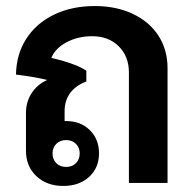

<svg xmlns="http://www.w3.org/2000/svg" viewBox="-20 -606 638 636"><path d="M535 -380V0H407V-366Q407 -419 373.5 -452.5Q340 -486 285 -486Q238 -486 200.5 -466Q163 -446 150 -414Q183 -407 214.5 -396Q246 -385 266 -372V-336Q231 -323 212.5 -298Q194 -273 194 -238V-205H199Q247 -205 277.5 -175Q308 -145 308 -98Q308 -50 275 -20Q242 10 190 10Q135 10 100.5 -22.5Q66 -55 66 -107V-232Q66 -268 84.5 -297Q103 -326 136 -341Q104 -350 33 -359Q34 -426 67 -477.5Q100 -529 159 -557.5Q218 -586 294 -586Q365 -586 420 -560Q475 -534 505 -487.5Q535 -441 535 -380ZM154 -98Q154 -78 166.5 -65.5Q179 -53 199 -53Q219 -53 231.5 -65.5Q244 -78 244 -98Q244 -117 231.5 -129.5Q219 -142 199 -142Q179 -142 166.5 -129.5Q154 -117 154 -98Z"/></svg>

Font: Sarabun
Style: Bold
Weight: 700
Designer: Suppakit Chalermlarp | Katatrad Co.,Ltd.
Foundry: Cadson Demak Co.,Ltd.
Version: Version 1.000; ttfautohint (v1.6)